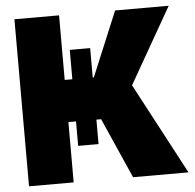

<svg xmlns="http://www.w3.org/2000/svg" viewBox="-52 -781 844 833"><g transform="rotate(-5 370.0 -364.0)"><path d="M268.6 -574.2H357.4V-156.2H268.6ZM41 0V-727.5H235.4V-446.3H362.3L479.5 -727.5H712.9L524.4 -397.5L735.4 0H494.1L377.9 -262.7H235.4V0Z"/></g></svg>

Font: Inter 28pt Black
Style: Regular
Weight: 900
Designer: Rasmus Andersson
Foundry: rsms
Version: Version 4.001;git-66647c0bb